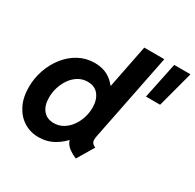

<svg xmlns="http://www.w3.org/2000/svg" viewBox="-163 -931 1136 1118"><g transform="rotate(30 405.0 -372.0)"><path d="M477.2 6.7Q449.6 -5.2 430.3 -18.9Q411 -32.6 400.6 -50Q390.2 -67.4 389.6 -90.2L413.5 -67.8H359.4L392.7 -126.1L450.6 -406L421.8 -463.1H442.5L499.7 -752H634.6L517.9 -167.2Q512.6 -141 517.5 -127.8Q522.3 -114.7 543.7 -104.9ZM226 7.8Q170.6 7.8 126.8 -19.8Q83 -47.3 57.7 -97.9Q32.4 -148.5 32.4 -217.8Q32.4 -277.7 51.9 -333.6Q71.3 -389.5 106.5 -434.1Q141.7 -478.6 190 -504.8Q238.4 -530.9 296.1 -530.9Q356.3 -530.9 398.1 -502.1Q439.9 -473.3 461.9 -423.7Q483.9 -374 483.9 -310.8Q483.9 -251.4 465 -194.5Q446.1 -137.6 411.6 -92Q377 -46.3 329.9 -19.2Q282.7 7.8 226 7.8ZM261.9 -107.6Q296.1 -107.6 324.1 -124Q352 -140.4 372.1 -167.9Q392.2 -195.4 403 -229.2Q413.9 -263 413.9 -297.7Q413.9 -350.9 388.4 -383.2Q363 -415.5 315.5 -415.5Q281.1 -415.5 253.2 -398.9Q225.4 -382.2 205.7 -354.6Q186 -326.9 175.3 -292.9Q164.6 -258.9 164.6 -224Q164.6 -169.3 190.5 -138.5Q216.5 -107.6 261.9 -107.6ZM650.8 -510.1 701.2 -752H810.5L746 -510.1Z"/></g></svg>

Font: Reddit Sans
Style: Italic
Weight: 400
Italic angle: -11.25°
Designer: Stephen Hutchings
Version: Version 1.013